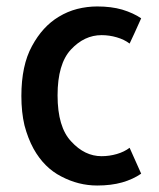

<svg xmlns="http://www.w3.org/2000/svg" viewBox="-20 -570 498 601"><path d="M421.9 -26.4Q413.1 -45.9 385.7 -107.4Q369.1 -94.7 345.7 -87.9Q322.3 -81.1 297.9 -81.1Q245.1 -81.1 203.1 -127Q160.2 -171.9 160.2 -271.5Q160.2 -370.1 202.1 -415Q244.1 -460 297.9 -460Q322.3 -460 345.7 -453.1Q369.1 -446.3 385.7 -433.6Q398.4 -460 421.9 -512.7Q397.5 -529.3 362.3 -540Q328.1 -549.8 284.2 -549.8Q252.9 -549.8 221.7 -542Q191.4 -534.2 164.1 -517.6Q113.3 -487.3 80.1 -425.8Q46.9 -365.2 46.9 -269.5Q46.9 -218.8 56.6 -177.7Q67.4 -136.7 85 -104.5Q118.2 -44.9 171.9 -17.6Q225.6 10.7 284.2 10.7Q328.1 10.7 362.3 1Q396.5 -8.8 421.9 -26.4Z"/></svg>

Font: DaxlinePro-Medium
Style: Medium
Weight: 400
Designer: Hans Reichel
Version: Version 7.502; 2006